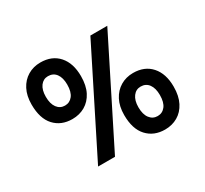

<svg xmlns="http://www.w3.org/2000/svg" viewBox="-149 -959 1273 1190"><g transform="rotate(-30 488.0 -364.5)"><path d="M254.5 -334Q175 -334 127 -386Q79 -438 79 -538.5Q79 -600.5 102 -645Q125 -689.5 165.2 -713.5Q205.5 -737.5 256 -737.5Q338.5 -737.5 385.5 -684.2Q432.5 -631 432.5 -538.5Q432.5 -471.5 409 -426Q385.5 -380.5 345.2 -357.2Q305 -334 254.5 -334ZM244 0 608.5 -727H729.5L365 0ZM256 -429.5Q290 -429.5 311.2 -456.5Q332.5 -483.5 332.5 -536Q332.5 -585 312 -612.8Q291.5 -640.5 254.5 -640.5Q221 -640.5 200.2 -612.8Q179.5 -585 179.5 -536Q179.5 -485.5 200.5 -457.5Q221.5 -429.5 256 -429.5ZM719.5 9.5Q640 9.5 591.8 -42.8Q543.5 -95 543.5 -195Q543.5 -257 566.8 -301.5Q590 -346 630.2 -370Q670.5 -394 721 -394Q803 -394 850.2 -340.8Q897.5 -287.5 897.5 -195Q897.5 -128.5 874 -82.8Q850.5 -37 810.2 -13.8Q770 9.5 719.5 9.5ZM721 -86Q755 -86 776.2 -113Q797.5 -140 797.5 -192.5Q797.5 -241.5 777 -269.5Q756.5 -297.5 719.5 -297.5Q686 -297.5 665 -269.5Q644 -241.5 644 -192.5Q644 -142 665.2 -114Q686.5 -86 721 -86Z"/></g></svg>

Font: Spline Sans
Style: Bold
Weight: 700
Designer: Eben Sorkin, Mirko Velimirovic
Foundry: Sorkin Type
Version: Version 1.000; ttfautohint (v1.8.3)